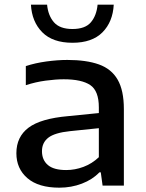

<svg xmlns="http://www.w3.org/2000/svg" viewBox="-20 -816 640 844"><path d="M241 9Q149 9 100.5 -32.8Q52 -74.5 52 -142.5Q52 -214.5 105.5 -254.8Q159 -295 279.5 -305.5L414.5 -319V-344Q414.5 -416.5 376.8 -442Q339 -467.5 260 -467.5Q225 -467.5 180.5 -461.5Q136 -455.5 93.5 -441.5V-525.5Q134.5 -539 183.8 -545.8Q233 -552.5 276 -552.5Q359.5 -552.5 414.8 -532.8Q470 -513 497.2 -465.8Q524.5 -418.5 524.5 -336.5V0H431L423 -58.5H417Q386.5 -26.5 340 -8.8Q293.5 9 241 9ZM164.5 -151.5Q164.5 -113 190.2 -90.8Q216 -68.5 271 -68.5Q309.5 -68.5 347 -82.5Q384.5 -96.5 414.5 -125V-252.5L288 -239.5Q220.5 -232.5 192.5 -210.8Q164.5 -189 164.5 -151.5ZM298.5 -628Q211.5 -628 165.8 -674.2Q120 -720.5 116 -795.5H187Q191.5 -747.5 217.2 -718Q243 -688.5 298.5 -688.5Q354.5 -688.5 379.5 -718Q404.5 -747.5 409 -795.5H480Q476 -720 430.5 -674Q385 -628 298.5 -628Z"/></svg>

Font: Encode Sans Exp Md
Style: Regular
Weight: 500
Width: 7
Designer: Multiple Designers
Foundry: Impallari Type
Version: Version 3.002; ttfautohint (v1.8.3) -l 8 -r 50 -G 200 -x 14 